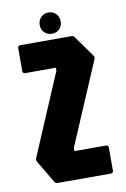

<svg xmlns="http://www.w3.org/2000/svg" viewBox="-89 -847 592 900"><g transform="rotate(-10 207.0 -397.0)"><path d="M111 0Q100.5 0 96 -8.5L33.5 -114Q28 -123 31.5 -131.5L201 -530L196.5 -513.5V-542.5L201.5 -533.5H51Q38.5 -533.5 38.5 -546V-654Q38.5 -666.5 51 -666.5H293.5Q303.5 -666.5 308.5 -659L380 -558.5Q386 -551 381.5 -541L210 -139L214 -167.5V-120L206 -133.5H363.5Q376 -133.5 376 -121V-12.5Q376 0 363.5 0ZM206.5 -693.5Q185 -693.5 170.8 -707.8Q156.5 -722 156.5 -743.5Q156.5 -765.5 170.8 -780Q185 -794.5 206.5 -794.5Q228.5 -794.5 242.5 -780Q256.5 -765.5 256.5 -743.5Q256.5 -722 242.5 -707.8Q228.5 -693.5 206.5 -693.5Z"/></g></svg>

Font: Jaro
Style: Regular
Weight: 400
Designer: Agyei Archer, Celine Hurka, Mirko Velimirović
Version: Version 1.000